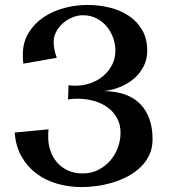

<svg xmlns="http://www.w3.org/2000/svg" viewBox="-20 -738 695 784"><path d="M314 25.9Q259.8 25.9 211.9 11.7Q164.1 -2.4 127.2 -30.5Q90.3 -58.6 67.1 -100.3Q43.9 -142.1 40 -196.8L178.2 -210Q177.2 -202.6 177 -194.6Q176.8 -186.5 176.8 -178.2Q176.8 -148.9 186 -122.1Q195.3 -95.2 213.1 -74.7Q231 -54.2 257.3 -42Q283.7 -29.8 317.9 -29.8Q353 -29.8 381.6 -44.4Q410.2 -59.1 430.4 -82.5Q450.7 -106 461.4 -135.7Q472.2 -165.5 472.2 -195.8Q472.2 -230 457.8 -256.1Q443.4 -282.2 418.9 -299.8Q394.5 -317.4 362.8 -326.2Q331.1 -335 295.9 -335Q277.3 -335 257.8 -332L259.8 -390.1Q267.6 -388.7 274.9 -388.4Q282.2 -388.2 290 -388.2Q321.8 -388.2 351.1 -398.9Q380.4 -409.7 402.6 -428.7Q424.8 -447.8 438 -473.9Q451.2 -500 451.2 -530.8Q451.2 -557.6 441.9 -583.7Q432.6 -609.9 415.3 -630.4Q397.9 -650.9 373.5 -663.3Q349.1 -675.8 318.8 -675.8Q296.4 -675.8 274.9 -666.7Q253.4 -657.7 236.6 -642.8Q219.7 -627.9 209.5 -608.2Q199.2 -588.4 199.2 -566.9Q199.2 -550.3 202.6 -533.7Q206.1 -517.1 211.9 -502L75.2 -478Q74.2 -487.3 73.7 -496.1Q73.2 -504.9 73.2 -514.2Q73.2 -565.9 96.9 -604.2Q120.6 -642.6 158.4 -668Q196.3 -693.4 243.4 -705.6Q290.5 -717.8 336.9 -717.8Q382.8 -717.8 426.5 -707.3Q470.2 -696.8 504.6 -674.3Q539.1 -651.9 560.1 -616.2Q581.1 -580.6 581.1 -530.8Q581.1 -494.6 565.9 -465.8Q550.8 -437 526.1 -416.3Q501.5 -395.5 469.7 -382.6Q438 -369.6 404.8 -366.2Q503.4 -364.3 553.2 -312.7Q603 -261.2 603 -168.9Q603 -133.8 589.8 -105.7Q576.7 -77.6 554.7 -56.2Q532.7 -34.7 503.7 -19Q474.6 -3.4 442.4 6.6Q410.2 16.6 377 21.2Q343.8 25.9 314 25.9Z"/></svg>

Font: Original Surfer
Style: Regular
Weight: 400
Designer: Astigmatic (AOETI)
Foundry: Astigmatic (AOETI)
Version: Version 1.001